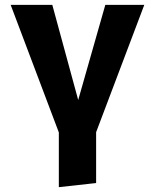

<svg xmlns="http://www.w3.org/2000/svg" viewBox="-20 -551 640 793"><path d="M223 -4 24 -531H196L303 -138L415 -531H576L377 -5V205L223 222Z"/></svg>

Font: Fira Mono
Style: Bold
Weight: 700
Monospace: yes
Designer: Carrois Corporate & Edenspiekermann AG
Foundry: Carrois Corporate GbR & Edenspiekermann AG
Version: Version 3.206